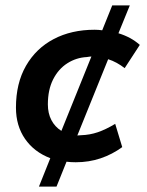

<svg xmlns="http://www.w3.org/2000/svg" viewBox="-20 -590 543 710"><path d="M124 100 166 -5Q106 -28 72.5 -76.5Q39 -125 39 -192Q39 -282 76 -346.5Q113 -411 178.5 -445.5Q244 -480 330 -480Q338 -480 344 -479.5Q350 -479 358 -478L395 -570H460L418 -467Q441 -460 460.5 -449.5Q480 -439 497 -424L441 -338Q427 -349 411.5 -357.5Q396 -366 380 -371L266 -89Q269 -89 272.5 -89.5Q276 -90 280 -90Q312 -91 341.5 -101Q371 -111 406 -132L432 -46Q395 -19 352 -4.5Q309 10 260 10Q251 10 242.5 9.5Q234 9 226 8L189 100ZM207 -106 318 -381Q315 -381 311 -380.5Q307 -380 301 -379Q262 -377 229 -356Q196 -335 176.5 -296.5Q157 -258 157 -204Q157 -171 170 -146Q183 -121 207 -106Z"/></svg>

Font: Gantari SemiBold
Style: Italic
Weight: 600
Italic angle: -10°
Designer: Anugrah Pasau
Foundry: Lafontype
Version: Version 1.000